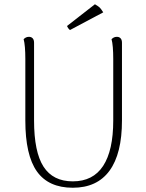

<svg xmlns="http://www.w3.org/2000/svg" viewBox="-20 -870 686 902"><path d="M553 -669V-304Q553 -148 494.5 -68Q436 12 322 12Q208 12 153.5 -64.5Q99 -141 99 -304V-594Q99 -624 97 -648Q95 -672 91 -686Q95 -690 101 -693.5Q107 -697 116 -697Q127 -697 133.5 -690Q140 -683 140 -669V-304Q140 -156 184.5 -87Q229 -18 322 -18Q417 -18 464.5 -90.5Q512 -163 512 -304V-594Q512 -624 510 -648Q508 -672 504 -686Q508 -690 514 -693.5Q520 -697 529 -697Q540 -697 546.5 -690Q553 -683 553 -669ZM465 -812 309 -729Q305 -731 300.5 -737.5Q296 -744 295 -748L426 -850Q433 -846 441 -840.5Q449 -835 454.5 -827.5Q460 -820 465 -812Z"/></svg>

Font: Arima Thin ExtraLight
Style: Regular
Weight: 250
Version: Version 1.100